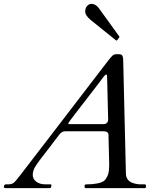

<svg xmlns="http://www.w3.org/2000/svg" viewBox="-30 -972 811 992"><path d="M-9.8 -5.9Q-9.8 -19.5 0.5 -19.5H11.2Q29.8 -19.5 39.6 -26.6Q49.3 -33.7 73.7 -65.7Q98.1 -97.7 141.8 -154.3Q185.5 -210.9 229.7 -268.6Q273.9 -326.2 317.6 -383.3Q361.3 -440.4 401.6 -492.9Q441.9 -545.4 477.3 -591.6Q512.7 -637.7 528.8 -658.7Q544.9 -679.7 552.5 -685.8Q560.1 -691.9 571.3 -691.9H584Q598.1 -691.9 602.1 -684.3Q606 -676.8 606.4 -665.5L620.6 -73.2Q622.1 -32.2 670.9 -22.5Q684.1 -19.5 696.3 -19.5H717.8Q724.1 -19.5 724.1 -12.2V-6.8Q724.1 0 717.3 0H414.1Q407.2 0 407.2 -5.4V-14.6Q407.2 -19.5 419.4 -19.5Q431.6 -19.5 445.1 -20.5Q458.5 -21.5 467.8 -23.4Q502.9 -29.3 513.7 -43.5Q524.4 -57.6 528.3 -70.3Q534.2 -88.9 534.2 -123L530.8 -263.7V-272.5Q530.8 -293.9 504.9 -293.9H308.6Q289.1 -293.9 276.9 -277.3Q252 -243.7 226.3 -210.9Q200.7 -178.2 185.1 -157.5Q169.4 -136.7 163.1 -127.9Q156.7 -119.1 151.4 -109.9Q139.2 -88.9 139.2 -67.9Q139.2 -46.9 157.5 -33.2Q175.8 -19.5 205.6 -19.5H229.5Q235.8 -19.5 235.8 -14.2Q233.9 -2 231.2 -1Q228.5 0 223.6 0H-0.5Q-9.8 0 -9.8 -5.9ZM528.8 -355 523.4 -573.7Q523.4 -586.9 518.6 -586.9Q513.2 -586.4 503.9 -573.7Q494.6 -561 475.1 -535.2Q455.6 -509.3 432.1 -479.5Q380.4 -413.1 358.4 -384Q336.4 -355 334 -351.8Q331.5 -348.6 329.1 -345.2Q322.8 -336.4 322.8 -333.5Q322.8 -330.6 325.2 -330.6H505.4Q516.1 -330.6 522.5 -337.2Q528.8 -343.8 528.8 -355ZM575.2 -764.2Q573.2 -762.2 571.8 -762.2Q570.3 -762.2 568.4 -764.2L437 -870.1Q410.2 -893.1 410.2 -911.6Q410.2 -930.2 420.2 -941.2Q430.2 -952.1 442.4 -952.1Q464.4 -952.1 481.9 -928.2L585.9 -784.2Q587.9 -782.2 587.9 -781.2Q587.9 -780.3 585.9 -778.3Z"/></svg>

Font: Cardo-Italic
Style: Italic
Weight: 400
Italic angle: -12°
Designer: David J. Perry
Foundry: David J. Perry
Version: Version 0.991